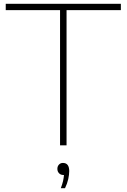

<svg xmlns="http://www.w3.org/2000/svg" viewBox="-20 -760 662 1004"><path d="M294 0V-707H10V-740H612V-707H328V0ZM298 224Q306 203 309.8 186.2Q313.5 169.5 314.5 155H311Q297.5 155 288.8 146Q280 137 280 123Q280 109.5 288.2 100.8Q296.5 92 309 92Q342 92 342 135Q342 153 336.8 176.8Q331.5 200.5 320 224Z"/></svg>

Font: Encode Sans Exp Th
Style: Regular
Weight: 100
Width: 7
Designer: Multiple Designers
Foundry: Impallari Type
Version: Version 3.002; ttfautohint (v1.8.3) -l 8 -r 50 -G 200 -x 14 